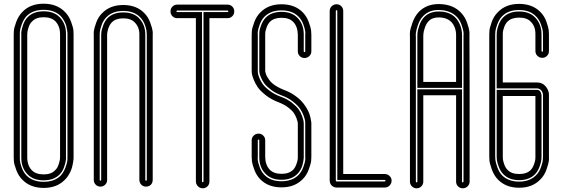

<svg xmlns="http://www.w3.org/2000/svg" viewBox="-20 -817 3036 1036"><path d="M216 197Q143 197 100 152Q79 131 67.5 99.5Q56 68 55 54Q54 40 54 31V-631Q54 -639 55 -653Q56 -667 67.5 -698.5Q79 -730 100 -752Q143 -797 215 -797Q288 -797 331 -752Q352 -731 363.5 -699.5Q375 -668 376 -654Q377 -640 377 -631V31Q377 33 377 36Q377 39 376 47.5Q375 56 373.5 64.5Q372 73 369 84.5Q366 96 361 107Q356 118 348.5 130Q341 142 331 152Q288 197 216 197ZM215 -764Q157 -764 123 -730Q107 -712 97.5 -686Q88 -660 87.5 -649Q87 -638 87 -631V32Q87 39 87.5 50Q88 61 97 86.5Q106 112 123 130Q157 164 216 164Q274 164 308 130Q324 112 333.5 86Q343 60 343.5 49Q344 38 344 31V-632Q344 -634 344 -638.5Q344 -643 342 -655.5Q340 -668 337 -679Q334 -690 326 -704.5Q318 -719 308 -730Q274 -764 215 -764ZM129 124Q94 88 95 32V-631Q94 -634 95.5 -647Q97 -660 105 -684Q113 -708 129 -724Q160 -756 215.5 -756Q271 -756 302 -724Q337 -688 336 -632V31Q337 34 335.5 47Q334 60 326 84Q318 108 302 124Q271 156 215.5 156Q160 156 129 124ZM153 -701Q141 -690 135 -671.5Q129 -653 128 -644.5Q127 -636 127 -632V32Q127 76 152 102Q174 124 216 124Q257 124 278 101Q290 90 296 71.5Q302 53 303 44.5Q304 36 304 32V-632Q304 -676 279 -702Q257 -724 215.5 -724Q174 -724 153 -701Z M645 -790Q717 -790 759 -746Q780 -725 791 -694Q802 -663 803.5 -649.5Q805 -636 804 -627V154Q804 164 799.5 172.5Q795 181 786.5 185.5Q778 190 768 190Q758 190 750 185.5Q742 181 737 172.5Q732 164 732 154V-628Q733 -670 707 -696Q686 -718 645 -718Q604 -718 583 -696Q576 -689 571 -679Q566 -669 563.5 -661Q561 -653 559.5 -644Q558 -635 558 -632Q558 -629 558 -627V154Q558 169 547.5 179.5Q537 190 522 190Q507 190 496.5 179.5Q486 169 486 154V-626Q485 -636 486.5 -650Q488 -664 499 -694.5Q510 -725 531 -746Q574 -790 645 -790ZM772 154V-627Q772 -629 772 -631Q772 -633 771.5 -640Q771 -647 770 -654Q769 -661 766 -670.5Q763 -680 759.5 -688.5Q756 -697 750 -706.5Q744 -716 736 -724Q703 -758 645 -758Q587 -758 554 -724Q537 -707 528 -681Q519 -655 518.5 -644.5Q518 -634 518 -627V-626V154Q518 158 522 158Q526 158 526 154V-627Q526 -634 527 -644.5Q528 -655 536.5 -679Q545 -703 560 -719Q591 -750 645 -750Q700 -750 730 -719Q765 -683 764 -627V154Q764 158 768 158Q772 158 772 154Z M1074 199Q1064 199 1055.5 194Q1047 189 1042 180.5Q1037 172 1037 162V-719H936Q921 -719 910.5 -729.5Q900 -740 900 -755.5Q900 -771 910.5 -781.5Q921 -792 936 -792H1208Q1223 -792 1233.5 -781.5Q1244 -771 1244 -755.5Q1244 -740 1233.5 -729.5Q1223 -719 1208 -719H1110V162Q1110 178 1099.5 188.5Q1089 199 1074 199ZM936 -760Q932 -760 932 -756Q932 -752 936 -752H1070V162Q1070 166 1074 166Q1078 166 1078 162V-752H1208Q1212 -752 1212 -756Q1212 -760 1208 -760Z M1499 194Q1426 194 1383 149Q1363 128 1352 98Q1341 68 1339.5 54Q1338 40 1338 29V-60Q1338 -75 1349 -85.5Q1360 -96 1375 -96Q1390 -96 1400.5 -85.5Q1411 -75 1411 -60V31Q1412 74 1436 99Q1458 121 1499 121Q1540 121 1562 99Q1573 87 1579.5 68.5Q1586 50 1586.5 42Q1587 34 1587 29V-150Q1587 -154 1586 -159.5Q1585 -165 1579.5 -180Q1574 -195 1564.5 -208.5Q1555 -222 1534.5 -237.5Q1514 -253 1486 -264Q1445 -279 1415 -302.5Q1385 -326 1371 -346Q1357 -366 1348.5 -388.5Q1340 -411 1339 -420Q1338 -429 1338 -435V-628Q1338 -637 1339 -650.5Q1340 -664 1351.5 -696Q1363 -728 1384 -749Q1427 -794 1499 -794Q1572 -794 1615 -749Q1635 -728 1646 -698Q1657 -668 1658.5 -654Q1660 -640 1660 -629V-540Q1660 -525 1649 -514.5Q1638 -504 1623 -504Q1608 -504 1597.5 -514.5Q1587 -525 1587 -540V-631Q1586 -674 1562 -699Q1541 -721 1499 -721Q1458 -721 1436 -699Q1425 -687 1418.5 -668.5Q1412 -650 1411.5 -642Q1411 -634 1411 -629V-435Q1411 -433 1411.5 -430.5Q1412 -428 1414 -420.5Q1416 -413 1420 -405.5Q1424 -398 1431.5 -387.5Q1439 -377 1449 -368Q1459 -359 1475.5 -349.5Q1492 -340 1512 -332Q1542 -321 1566 -305Q1590 -289 1605 -273Q1620 -257 1631.5 -238.5Q1643 -220 1648 -206.5Q1653 -193 1656 -178.5Q1659 -164 1659.5 -158.5Q1660 -153 1660 -150V28Q1660 37 1659 50.5Q1658 64 1646.5 96Q1635 128 1614 149Q1571 194 1499 194ZM1371 -60V29Q1370 37 1371 48Q1372 59 1381 84.5Q1390 110 1407 127Q1440 161 1499 161Q1557 161 1591 127Q1608 109 1617 83.5Q1626 58 1627 46.5Q1628 35 1627 29V-150Q1627 -155 1626.5 -163Q1626 -171 1619 -191Q1612 -211 1600 -229Q1588 -247 1562 -268Q1536 -289 1500 -302Q1467 -314 1442.5 -332.5Q1418 -351 1406.5 -366.5Q1395 -382 1388 -399.5Q1381 -417 1380 -423.5Q1379 -430 1379 -435V-629Q1379 -636 1379.5 -646.5Q1380 -657 1389 -681Q1398 -705 1413 -721Q1444 -753 1499 -753Q1554 -753 1585 -721Q1619 -687 1619 -631V-540Q1619 -536 1623 -536Q1627 -536 1627 -540V-629Q1628 -637 1627 -648Q1626 -659 1617 -684.5Q1608 -710 1591 -727Q1558 -761 1499 -761Q1441 -761 1407 -727Q1390 -709 1381 -683.5Q1372 -658 1371 -646.5Q1370 -635 1371 -629V-435Q1371 -430 1371.5 -423Q1372 -416 1379 -397.5Q1386 -379 1398 -362.5Q1410 -346 1436 -326.5Q1462 -307 1498 -294Q1531 -282 1555.5 -262.5Q1580 -243 1592 -226Q1604 -209 1610.5 -189.5Q1617 -170 1618 -162.5Q1619 -155 1619 -150V29Q1619 31 1619 35.5Q1619 40 1617 51.5Q1615 63 1612 74Q1609 85 1602 98Q1595 111 1585 121Q1554 153 1499 153Q1444 153 1413 121Q1379 87 1379 31V29V-60Q1379 -64 1375 -64Q1371 -64 1371 -60Z M2056 195H1796Q1786 195 1777.5 190Q1769 185 1764 176.5Q1759 168 1759 158V-758Q1759 -773 1770 -783.5Q1781 -794 1796 -794Q1811 -794 1821.5 -783.5Q1832 -773 1832 -758V122H2056Q2071 122 2082 132.5Q2093 143 2093 158Q2093 173 2082 184Q2071 195 2056 195ZM1792 -758V158Q1792 162 1796 162H2056Q2060 162 2060 158Q2060 154 2056 154H1800V-758Q1800 -762 1796 -762Q1792 -762 1792 -758Z M2352 -755Q2430 -753 2459 -690Q2474 -659 2473 -625V-343H2232V-617Q2232 -626 2232.5 -638.5Q2233 -651 2242.5 -679.5Q2252 -708 2270 -726Q2300 -756 2352 -755ZM2441 -625Q2442 -652 2430 -677Q2409 -721 2351 -723Q2313 -724 2293 -703Q2280 -690 2272.5 -667.5Q2265 -645 2264.5 -634Q2264 -623 2264 -618V-375H2441ZM2513 -624 2514 -338V163Q2514 178 2503 188.5Q2492 199 2477 199Q2462 199 2451.5 188.5Q2441 178 2441 163V-303H2264V163Q2264 178 2253.5 188.5Q2243 199 2228 199Q2213 199 2202.5 188.5Q2192 178 2192 163V-617Q2191 -627 2192 -643Q2193 -659 2205.5 -694.5Q2218 -730 2241 -754Q2284 -797 2353 -795Q2426 -793 2468 -748Q2489 -726 2500 -695Q2511 -664 2512.5 -649Q2514 -634 2513 -624ZM2481 163V-624Q2482 -632 2481 -643.5Q2480 -655 2471 -681.5Q2462 -708 2445 -726Q2411 -761 2352 -763Q2297 -765 2264 -731Q2245 -712 2235 -682Q2225 -652 2224 -638.5Q2223 -625 2224 -617V163Q2224 167 2228 167Q2232 167 2232 163V-335H2473V163Q2473 167 2477 167Q2481 167 2481 163Z M2781 196Q2709 196 2666 151Q2645 129 2633.5 96.5Q2622 64 2621 49.5Q2620 35 2620 26V-630Q2620 -638 2621 -652Q2622 -666 2633 -697.5Q2644 -729 2666 -751Q2709 -796 2781 -796Q2854 -796 2897 -751Q2918 -730 2929 -698Q2940 -666 2941 -652.5Q2942 -639 2942 -630V-542Q2942 -526 2931.5 -515.5Q2921 -505 2906 -505Q2891 -505 2880 -515.5Q2869 -526 2869 -542V-631Q2870 -674 2844 -700Q2823 -722 2781 -722Q2740 -722 2718 -700Q2707 -689 2700.5 -670.5Q2694 -652 2693.5 -643.5Q2693 -635 2693 -630V-372H2878Q2905 -372 2922 -353.5Q2939 -335 2942 -311Q2942 -308 2942 -306V29Q2943 37 2941.5 51Q2940 65 2929 97Q2918 129 2896 151Q2853 196 2781 196ZM2781 -763Q2722 -763 2689 -729Q2672 -711 2663 -685Q2654 -659 2653 -648Q2652 -637 2652 -630V27Q2652 34 2653 45.5Q2654 57 2663 84Q2672 111 2689 129Q2723 163 2781 163Q2839 163 2873 128Q2890 111 2899 85Q2908 59 2909 47Q2910 35 2910 29V-306Q2909 -314 2906 -321Q2903 -328 2895.5 -334Q2888 -340 2878 -340H2660V-630Q2660 -637 2661 -648Q2662 -659 2670.5 -683Q2679 -707 2695 -723Q2726 -755 2781 -755Q2836 -755 2867 -723Q2902 -687 2902 -631V-542Q2902 -538 2906 -538Q2910 -538 2910 -542V-630Q2910 -637 2909 -648Q2908 -659 2899 -685Q2890 -711 2873 -728Q2840 -763 2781 -763ZM2781 155Q2727 155 2696 123Q2680 107 2671 82Q2662 57 2661 45.5Q2660 34 2660 27V-332H2878Q2896 -332 2901 -308L2902 -304V29Q2902 32 2901 45Q2900 58 2891.5 82Q2883 106 2867 123Q2836 155 2781 155ZM2693 -299V27Q2693 32 2693.5 41Q2694 50 2700.5 69Q2707 88 2719 100Q2740 122 2781 122Q2822 122 2844 100Q2855 88 2861.5 69.5Q2868 51 2868.5 42.5Q2869 34 2869 30V-299Z"/></svg>

Font: Soda Fountain
Style: Inline
Weight: 400
Version: Version 1.0